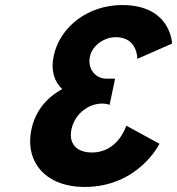

<svg xmlns="http://www.w3.org/2000/svg" viewBox="-20 -747 707 767"><path d="M528.6 -511.8C528.6 -511.8 530.7 -598.5 442.3 -598.5C397.3 -598.5 348.8 -566.2 339.3 -521.2C328.6 -470.2 362.4 -432.8 404.9 -432.8H439.8L417.8 -328.2C417.8 -328.2 405.2 -333.3 388.2 -333.3C332.1 -333.3 278.2 -290.8 265.5 -230.5C253 -171 288.5 -137.8 347.1 -137.8C452.5 -137.8 484.4 -244.9 484.4 -244.9L617.1 -172.7C617.1 -172.7 533.2 -0.1 317.3 -0.1C166.9 -0.1 77.4 -96.2 105.7 -230.5C121.2 -304.4 167.3 -358 228.7 -391.1C196.7 -420.9 182.2 -465.1 194.3 -522.9C219.4 -641.9 334.1 -726.9 467.6 -726.9C663.9 -726.9 667.3 -573 667.3 -573Z"/></svg>

Font: Hussar
Style: BdOblTwo
Weight: 700
Foundry: Cannot Into Space Fonts
Version: Version 2.00